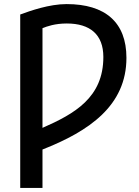

<svg xmlns="http://www.w3.org/2000/svg" viewBox="-20 -727 681 940"><path d="M188 5V193H79V-656C128 -674 221 -707 306 -707C495 -707 599 -618 599 -444C599 -210 417 -85 188 5ZM188 -589V-101C345 -170 486 -249 486 -448C486 -558 421 -612 307 -612C249 -612 210 -598 188 -589Z"/></svg>

Font: Repo Medium
Style: Regular
Weight: 500
Designer: Stefan Peev
Foundry: Context Ltd
Version: Version 1.502